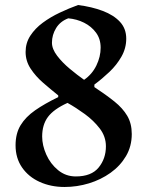

<svg xmlns="http://www.w3.org/2000/svg" viewBox="-20 -740 590 765"><path d="M356 -403V-393Q403 -362 436 -335.5Q469 -309 487 -278.5Q505 -248 505 -206Q505 -157 482 -118Q459 -79 420.5 -51.5Q382 -24 334.5 -9.5Q287 5 237 5Q183 5 138.5 -15Q94 -35 68 -72.5Q42 -110 42 -161Q42 -208 62 -241Q82 -274 120 -300.5Q158 -327 212 -353V-360Q182 -384 152 -410Q122 -436 102 -466.5Q82 -497 82 -533Q82 -569 101 -598Q120 -627 150.5 -649.5Q181 -672 218 -689.5Q255 -707 291 -720Q346 -713 389.5 -696.5Q433 -680 458 -653Q483 -626 483 -586Q483 -548 464 -514.5Q445 -481 416 -453.5Q387 -426 356 -403ZM315 -422Q347 -444 364 -479Q381 -514 381 -550Q381 -585 362.5 -610Q344 -635 315 -649.5Q286 -664 252 -667Q220 -655 203.5 -628Q187 -601 187 -570Q187 -545 207.5 -518Q228 -491 258 -466Q288 -441 315 -422ZM249 -330Q194 -305 171 -274Q148 -243 148 -196Q148 -161 164.5 -124Q181 -87 211.5 -62Q242 -37 282 -37Q344 -37 373 -72.5Q402 -108 402 -157Q402 -196 377.5 -228Q353 -260 318 -285.5Q283 -311 249 -330Z"/></svg>

Font: Aref Ruqaa Ink
Style: Bold
Weight: 700
Designer: Abdullah Aref
Version: Version 1.005